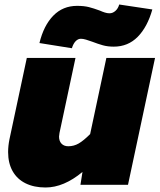

<svg xmlns="http://www.w3.org/2000/svg" viewBox="-20 -820 708 852"><path d="M242 -214Q242 -194 253 -182.5Q264 -171 283 -171Q308 -171 329.5 -183.5Q351 -196 380 -225L452 -563H668L548 0H337L346 -57Q263 12 182 12Q131 12 93.5 -6.5Q56 -25 36 -60.5Q16 -96 16 -145Q16 -172 22 -202L99 -563H315L244 -230Q242 -218 242 -214ZM322 -794Q353 -794 374.5 -788.5Q396 -783 423 -773Q434 -768 445 -764.5Q456 -761 466 -761Q480 -761 492 -771.5Q504 -782 509 -800L656 -778Q634 -700 591 -656.5Q548 -613 485 -613Q458 -613 436.5 -619Q415 -625 389 -635Q375 -640 362 -644Q349 -648 339 -648Q326 -648 315.5 -637Q305 -626 299 -606L155 -629Q174 -707 216.5 -750.5Q259 -794 322 -794Z"/></svg>

Font: Azeret Mono Black
Style: Italic
Weight: 900
Italic angle: -12°
Designer: Martin Vácha
Foundry: Displaay
Version: Version 1.000; Glyphs 3.0.3, build 3074